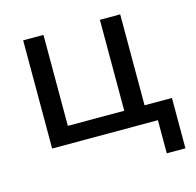

<svg xmlns="http://www.w3.org/2000/svg" viewBox="-96 -590 858 840"><g transform="rotate(-15 333.0 -170.0)"><path d="M79.5 0V-490H171.5V-78H427V-490H519V-78H643V150H558.5V0Z"/></g></svg>

Font: Geologica Light
Style: Regular
Weight: 300
Designer: Sindre Bremnes, Frode Helland
Foundry: Monokrom Skriftforlag AS
Version: Version 1.010; ttfautohint (v1.8.4.7-5d5b);gftools[0.9.28]